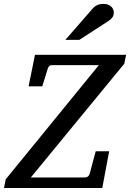

<svg xmlns="http://www.w3.org/2000/svg" viewBox="-40 -947 655 967"><path d="M585.9 -626 115.2 -53.2H387.2Q406.7 -53.2 412.1 -73.2L441.9 -185.1H509.8L475.1 0H-20L-11.2 -43.9L458 -619.1H224.1Q213.4 -619.1 208.3 -614.5Q203.1 -609.9 200.2 -600.1L172.9 -512.2H104L136.2 -670.9H595.2ZM533.2 -884.3Q533.2 -870.1 526.9 -860.6Q520.5 -851.1 509.3 -843.3L359.4 -746.1H289.1L425.3 -902.3Q430.2 -908.2 435.5 -912.6Q440.9 -917 447.5 -920.4Q454.1 -923.8 462.6 -925.5Q471.2 -927.2 482.4 -927.2Q495.6 -927.2 505.1 -923.3Q514.6 -919.4 520.8 -913.3Q526.9 -907.2 530 -899.4Q533.2 -891.6 533.2 -884.3Z"/></svg>

Font: Charis SIL Eur
Style: Italic
Weight: 400
Italic angle: -11°
Foundry: SIL International
Version: Version 5.000